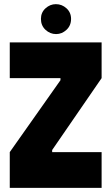

<svg xmlns="http://www.w3.org/2000/svg" viewBox="-20 -904 537 924"><path d="M469 -528 231 -182V-172H469V0H27V-172L271 -518V-528H27V-700H469ZM250 -740Q221 -740 199 -760.5Q177 -781 177 -813Q177 -844 199 -864Q221 -884 249 -884Q278 -884 300 -864Q322 -844 322 -813Q322 -781 300 -760.5Q278 -740 250 -740Z"/></svg>

Font: Phudu ExtraBold
Style: Regular
Weight: 800
Version: Version 1.005;gftools[0.9.23]